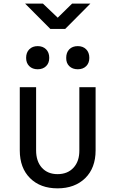

<svg xmlns="http://www.w3.org/2000/svg" viewBox="-20 -1032 639 1062"><path d="M258.3 -872.1 118.7 -1012.2H217.3L299.3 -934.1L378.9 -1012.2H480L340.8 -872.1ZM410.2 -648.9Q381.3 -648.9 363.3 -666Q345.7 -683.1 346.2 -711.9Q346.2 -741.7 363.3 -759.3Q380.9 -776.9 410.2 -776.9Q439 -776.9 456.5 -759.3Q474.1 -741.7 474.1 -711.9Q474.1 -683.1 456.5 -666Q439 -648.9 410.2 -648.9ZM188.5 -648.9Q159.7 -648.9 142.1 -666Q124.5 -683.1 124.5 -711.9Q124.5 -741.7 142.1 -759.3Q159.7 -776.9 188.5 -776.9Q217.3 -776.9 234.9 -759.3Q252.4 -741.7 252.4 -711.9Q252.4 -683.1 234.9 -666Q217.3 -648.9 188.5 -648.9ZM298.3 9.8Q203.1 9.8 146.5 -46.4Q89.4 -103 89.4 -200.2V-549.8H179.7V-200.2Q179.7 -140.1 211.4 -104.5Q243.7 -68.8 298.3 -68.8Q354 -68.8 386.7 -104.5Q419.4 -140.1 418.9 -200.2V-549.8H508.8V-200.2Q508.8 -103 451.2 -46.4Q393.1 9.8 298.3 9.8Z"/></svg>

Font: UDEV Gothic 35
Style: Regular
Weight: 400
Version: v2.1.0; ttfautohint (v1.8.4.7-5d5b-dirty) -l 6 -r 45 -G 200 